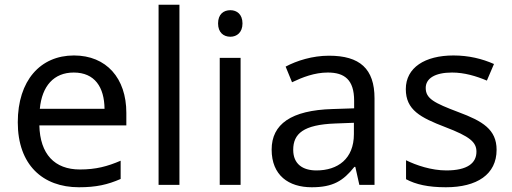

<svg xmlns="http://www.w3.org/2000/svg" viewBox="-20 -780 2160 810"><path d="M292 -546C150 -546 55 -440 55 -264C55 -85 160 10 313 10C386 10 434 -1 489 -25V-102C433 -78 385 -65 317 -65C210 -65 149 -130 146 -251H513V-304C513 -450 429 -546 292 -546ZM291 -474C380 -474 420 -412 421 -321H148C157 -417 207 -474 291 -474Z M737 0V-760H649V0Z M952 -737C923 -737 900 -720 900 -681C900 -643 923 -625 952 -625C979 -625 1003 -643 1003 -681C1003 -720 979 -737 952 -737ZM995 -536H907V0H995Z M1368 -545C1298 -545 1232 -524 1185 -499L1212 -433C1256 -454 1307 -474 1363 -474C1433 -474 1474 -444 1474 -355V-323L1383 -320C1208 -315 1126 -256 1126 -149C1126 -40 1198 10 1295 10C1385 10 1428 -17 1475 -76H1479L1496 0H1560V-365C1560 -490 1498 -545 1368 -545ZM1394 -259 1473 -262V-214C1473 -110 1405 -61 1315 -61C1257 -61 1217 -88 1217 -148C1217 -216 1260 -254 1394 -259Z M2075 -148C2075 -234 2016 -269 1914 -307C1811 -346 1776 -364 1776 -409C1776 -449 1815 -474 1887 -474C1939 -474 1989 -459 2034 -440L2064 -510C2014 -532 1958 -546 1893 -546C1773 -546 1692 -495 1692 -404C1692 -316 1754 -284 1858 -244C1963 -204 1990 -180 1990 -140C1990 -92 1952 -61 1863 -61C1800 -61 1735 -83 1693 -104V-24C1734 -2 1786 10 1861 10C1992 10 2075 -44 2075 -148Z"/></svg>

Font: Noto Sans Arabic
Style: Regular
Weight: 400
Designer: Monotype Design Team, Nadine Chahine, Nizar Qandah and Khaled Hosny
Foundry: Monotype Imaging Inc.
Version: Version 2.012